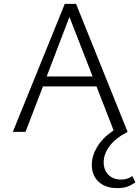

<svg xmlns="http://www.w3.org/2000/svg" viewBox="-20 -678 722 987"><path d="M676 259Q656 274 634.5 281.5Q613 289 584 289Q522 289 487 256.5Q452 224 452 169Q452 123 479.5 77Q507 31 564 -8L476 -234H201L111 0H46L313 -658H371L636 0Q574 32 543.5 72.5Q513 113 513 157Q513 195 537 220Q561 245 604 245Q635 245 660 227ZM456 -285 337 -591 220 -285Z"/></svg>

Font: Isabella Sans
Style: Regular
Weight: 400
Designer: Original fonts by Christian Thalmann (Catharsis Fonts), Modifications by Cristiano Sobral
Version: Version 0.002;July 12, 2020;FontCreator 13.0.0.2655 64-bit; 